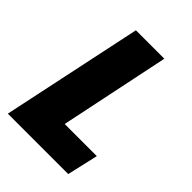

<svg xmlns="http://www.w3.org/2000/svg" viewBox="-207 -816 917 917"><g transform="rotate(45 251.5 -357.0)"><path d="M164 -714H356L240 -157H457L421 0H13Z"/></g></svg>

Font: Noto Sans Display Black
Style: Italic
Weight: 900
Italic angle: -12°
Designer: Monotype Design team
Foundry: Monotype Imaging Inc.
Version: Version 1.000